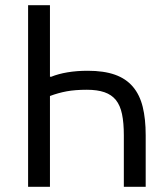

<svg xmlns="http://www.w3.org/2000/svg" viewBox="-20 -718 640 738"><path d="M88 -698H172V-423H177Q204 -434 239.5 -440Q275 -446 317 -446Q379 -446 421.5 -431Q464 -416 490.5 -385Q517 -354 528.5 -307.5Q540 -261 540 -198V0H456V-198Q456 -246 449 -279.5Q442 -313 425.5 -333.5Q409 -354 381.5 -363.5Q354 -373 314 -373Q269 -373 236.5 -367Q204 -361 172 -349V0H88Z"/></svg>

Font: IBM Plex Mono
Style: Regular
Weight: 400
Monospace: yes
Designer: Mike Abbink, Paul van der Laan, Pieter van Rosmalen
Foundry: Bold Monday
Version: Version 2.3